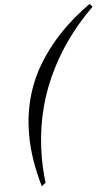

<svg xmlns="http://www.w3.org/2000/svg" viewBox="-66 -869 647 1115"><g transform="rotate(-5 258.0 -311.5)"><path d="M131.5 204Q84 42 84 -100Q84 -323 192.2 -504.2Q300.5 -685.5 500 -827L516 -809.5Q336.5 -634 241.2 -419.5Q146 -205 146 40Q146 113 155 185Z"/></g></svg>

Font: Libre Caslon Condensed Medium Italic
Style: Regular
Weight: 500
Italic angle: -22.583°
Designer: Pablo Impallari, Rodrigo Fuenzalida, Katja Schimmel, Ertekin Erdin
Foundry: Pablo Impallari, Rodrigo Fuenzalida
Version: Version 2.000; ttfautohint (v1.8.4.7-5d5b);gftools[0.9.33]